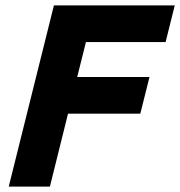

<svg xmlns="http://www.w3.org/2000/svg" viewBox="-20 -695 671 715"><path d="M165.8 0H12.5L180.8 -675H630.8L596.7 -538.3H300L267.5 -408.3H536.7L502.5 -271.7H233.3Z"/></svg>

Font: Funnel Sans ExtraBold
Style: Italic
Weight: 800
Italic angle: -14.036°
Version: Version 1.000; Beta; Release 5; Build 24; ttfautohint (v1.8.